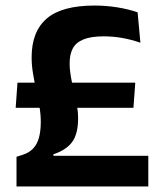

<svg xmlns="http://www.w3.org/2000/svg" viewBox="-20 -672 584 692"><path d="M36.5 -283.5 43 -374H467.5L461 -283.5ZM172.5 -110.5H514.5V0H39.5V-107L60 -113.5Q84.5 -121 99.2 -136.5Q114 -152 120.5 -176.2Q127 -200.5 127 -233Q127 -260 122 -288.8Q117 -317.5 110.5 -347.2Q104 -377 99 -406.8Q94 -436.5 94 -465.5Q94 -558.5 148.5 -605.2Q203 -652 320.5 -652Q362 -652 402.8 -645.5Q443.5 -639 476 -627.5L486 -518Q453 -529.5 420.5 -535.2Q388 -541 353.5 -541Q308 -541 281 -530Q254 -519 242.5 -497.8Q231 -476.5 231 -444.5Q231 -420.5 235.5 -395.2Q240 -370 246.2 -344.5Q252.5 -319 257 -294.2Q261.5 -269.5 261.5 -246Q261.5 -189.5 240 -160.2Q218.5 -131 172.5 -116Z"/></svg>

Font: Anek Odia SemiBold
Style: Regular
Weight: 600
Version: Version 1.003